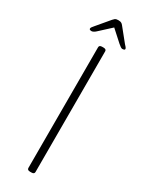

<svg xmlns="http://www.w3.org/2000/svg" viewBox="-222 -895 728 937"><g transform="rotate(30 141.5 -426.0)"><path d="M138 2Q130 2 126 -1Q122 -4 122 -10V-690Q122 -696 126 -699Q130 -702 138 -702H146Q154 -702 158 -699Q162 -696 162 -690V-10Q162 -4 158 -1Q154 2 146 2ZM55 -742Q50 -742 46 -743.5Q42 -745 42 -749Q42 -754 46 -759Q50 -764 55 -770L114 -840Q119 -846 123 -849Q127 -852 131.5 -853Q136 -854 142 -854Q148 -854 152.5 -853Q157 -852 161 -849.5Q165 -847 169 -842L228 -769Q233 -764 237.5 -758.5Q242 -753 242 -749Q242 -745 237.5 -743.5Q233 -742 228 -742Q224 -742 218 -746Q212 -750 204 -757L142 -813L81 -757Q74 -750 67 -746Q60 -742 55 -742Z"/></g></svg>

Font: Asap Thin
Style: Regular
Weight: 250
Designer: Pablo Cosgaya
Foundry: Omnibus-Type
Version: Version 3.001